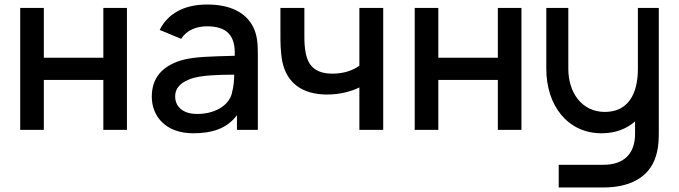

<svg xmlns="http://www.w3.org/2000/svg" viewBox="-20 -575 3006 850"><path d="M69.5 0H174V-221H437.5V0H542V-540H437.5V-319.5H174V-540H69.5Z M687 -442.5 782 -403C806.5 -442 850 -458.5 896.5 -458.5C985 -458.5 1023.5 -417 1019 -328C918 -325 838 -325 779.5 -307C696 -280.5 652 -228.5 652 -147C652 -59 715 15 834.5 15C920.5 15 984.5 -6 1029 -65V0H1121.5V-332.5C1121.5 -378 1119.5 -416.5 1102.5 -452C1069 -523 994 -555 897.5 -555C791 -555 721.5 -512 687 -442.5ZM755.5 -148C755.5 -190.5 787 -213.5 830 -228C875.5 -241.5 935.5 -244 1017 -244.5C1016.5 -219.5 1014 -189.5 1008 -169.5C1000.5 -117 942 -70.5 853 -70.5C786 -70.5 755.5 -106 755.5 -148Z M1571 -188V0H1676.5V-540H1571V-284C1543 -263.5 1502 -249 1452.5 -249C1383 -249 1346.5 -277.5 1334 -337.5C1328 -364.5 1327.5 -395.5 1327.5 -413V-540H1221.5V-413C1221.5 -395 1221.5 -343 1230 -301.5C1250 -207.5 1318 -156.5 1428.5 -156.5C1483 -156.5 1534 -169.5 1571 -188Z M1816 0H1920.5V-221H2184V0H2288.5V-540H2184V-319.5H1920.5V-540H1816Z M2398.5 -270.5C2398.5 -108.5 2492.5 15 2643 15C2704 15 2753.5 -4 2791.5 -37.5V13.5C2793 106.5 2741 154.5 2652 154.5H2453.5V255H2651C2777 255 2867 204 2889.5 94.5C2895 69 2896.5 43.5 2896.5 14.5V-540H2804V-270.5C2804 -158.5 2760.5 -79.5 2657.5 -79.5C2557 -79.5 2496 -163.5 2496 -270.5V-540H2398.5Z"/></svg>

Font: Eudonet SemiBold
Style: Regular
Weight: 600
Designer: Mikhail Sharanda
Foundry: Mikhail Sharanda
Version: Version 4.503;Glyphs 3.1.2 (3151)